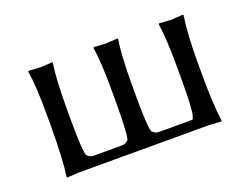

<svg xmlns="http://www.w3.org/2000/svg" viewBox="-76 -583 958 736"><g transform="rotate(-20 403.5 -214.5)"><path d="M709 -200.2Q709 -67.4 719.2 0L717.8 2.9Q715.8 2.9 666 0H140.1Q140.1 0 87.9 2.9L86.9 0Q96.7 -68.4 97.2 -200.2V-250Q97.2 -366.2 86.9 -429.2L88.9 -432.1Q90.8 -432.1 137.2 -429.2Q137.2 -429.2 186 -432.1L187 -429.2Q177.2 -368.2 176.8 -250V-200.2Q176.8 -82.5 185.1 -54.2Q196.8 -41.5 210.9 -41H329.1Q345.7 -42 355 -54.2Q362.8 -81.5 362.8 -200.2V-250Q362.8 -366.2 353 -429.2L355 -432.1Q356.9 -432.1 402.8 -429.2Q402.8 -429.2 452.1 -432.1L453.1 -429.2Q443.4 -368.2 442.9 -250V-200.2Q442.9 -82.5 451.2 -54.2Q462.9 -41.5 477.1 -41H608.9Q617.7 -41 618.2 -44.4Q619.1 -51.3 621.1 -54.2Q628.9 -81.5 628.9 -200.2V-249Q628.9 -362.3 619.1 -429.2L621.1 -432.1Q623 -432.1 669.9 -429.2L719.2 -432.1L720.2 -429.2Q709.5 -358.9 709 -249Z"/></g></svg>

Font: Linux Biolinum Capitals O
Style: Small Caps
Weight: 400
Designer: Philipp H. Poll
Foundry: Philipp H. Poll
Version: Version 1.0.4